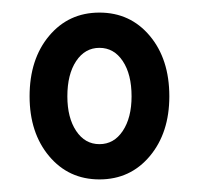

<svg xmlns="http://www.w3.org/2000/svg" viewBox="-20 -727 316 305"><path d="M138 -442Q89 -442 58 -479Q27 -516 27 -574Q27 -633 58 -670Q89 -707 138 -707Q187 -707 218 -670Q249 -633 249 -574Q249 -516 218 -479Q187 -442 138 -442ZM138 -498Q161 -498 175 -519Q189 -540 189 -574Q189 -609 175 -630Q161 -651 138 -651Q115 -651 101 -630Q87 -609 87 -574Q87 -540 101 -519Q115 -498 138 -498Z"/></svg>

Font: Asap Condensed SemiBold
Style: Regular
Weight: 600
Width: 3
Designer: Pablo Cosgaya
Foundry: Omnibus-Type
Version: Version 3.001; ttfautohint (v1.8.4.7-5d5b)